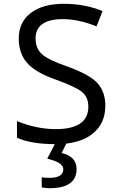

<svg xmlns="http://www.w3.org/2000/svg" viewBox="-20 -744 640 1004"><path d="M68.8 -23.9V-110.8Q171.9 -68.8 271 -68.8Q441.9 -68.8 441.9 -186Q441.9 -236.8 407.5 -264.2Q373 -291.5 268.1 -329.1Q166.5 -364.7 122.3 -414.3Q78.1 -463.9 78.1 -543Q78.1 -627.9 140.9 -676Q203.6 -724.1 313 -724.1Q424.8 -724.1 516.1 -686L484.9 -606Q390.6 -644 309.1 -644Q166 -644 166 -542Q166 -492.2 198 -461.9Q230 -431.6 330.1 -397Q450.2 -354 490.5 -308.3Q530.8 -262.7 530.8 -190.9Q530.8 -97.2 463.1 -43.7Q395.5 9.8 271 9.8Q141.6 9.8 68.8 -23.9ZM198.2 235.8V183.1Q214.4 186 237.3 186Q311 186 311 141.1Q311 105 227.1 85.9L271.5 0H330.1L302.2 56.2Q380.4 74.2 380.4 140.1Q380.4 240.2 238.3 240.2Q221.7 240.2 198.2 235.8Z"/></svg>

Font: WenQuanYi Micro Hei Mono
Style: Regular
Weight: 400
Foundry: Ascender Corporation
Version: Version 0.2.0-beta